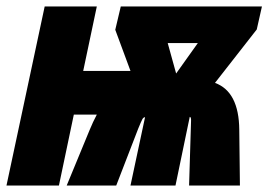

<svg xmlns="http://www.w3.org/2000/svg" viewBox="-33 -573 829 593"><path d="M511 -346 485 -440H578ZM-13 0H149L195 -219H266Q260 -208 254.5 -196Q249 -184 244 -172L173 0H326L394 -176Q403 -198 406.5 -204.5Q410 -211 415 -211L370 0H509L553 -212Q558 -212 557 -197L551 0H708L706 -172Q705 -290 631 -317L760 -482L776 -553H340L323 -481L370 -354H224L266 -553H105Z"/></svg>

Font: Noto Sans Display Condensed Black
Style: Italic
Weight: 900
Width: 3
Italic angle: -192°
Designer: Monotype Design Team
Foundry: Monotype Imaging Inc.
Version: Version 1.900